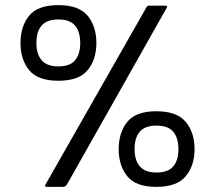

<svg xmlns="http://www.w3.org/2000/svg" viewBox="-20 -729 839 749"><path d="M162 0Q157 0 156 -3Q155 -6 158 -10L551 -700Q554 -705 556 -706Q558 -707 563 -707H625Q631 -707 632 -704Q633 -701 625 -689L241 -9Q238 -5 235 -2.5Q232 0 226 0ZM208 -414Q127 -414 93.5 -455.5Q60 -497 60 -561Q60 -626 93.5 -667.5Q127 -709 208 -709Q288 -709 322 -667.5Q356 -626 356 -561Q356 -497 322 -455.5Q288 -414 208 -414ZM208 -470Q253 -470 273 -494Q293 -518 293 -561Q293 -605 273 -629Q253 -653 208 -653Q163 -653 142.5 -629.5Q122 -606 122 -561Q122 -518 142.5 -494Q163 -470 208 -470ZM590 0Q510 0 476.5 -41.5Q443 -83 443 -147Q443 -212 476.5 -253.5Q510 -295 590 -295Q670 -295 704.5 -253.5Q739 -212 739 -147Q739 -83 704.5 -41.5Q670 0 590 0ZM590 -56Q636 -56 656 -80Q676 -104 676 -147Q676 -191 656 -215Q636 -239 590 -239Q546 -239 525.5 -215.5Q505 -192 505 -147Q505 -104 525.5 -80Q546 -56 590 -56Z"/></svg>

Font: Glory Medium
Style: Regular
Weight: 500
Designer: Robert Leuschke
Foundry: Robert Leuschke
Version: Version 1.011